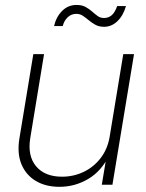

<svg xmlns="http://www.w3.org/2000/svg" viewBox="-20 -739 583 768"><path d="M217.8 8.3Q163.1 8.3 123.5 -15.1Q84 -38.6 65.9 -81.8Q47.9 -125 57.6 -185.1L113.3 -522.5H156.2L101.1 -187Q89.4 -115.7 124.3 -74Q159.2 -32.2 228 -32.2Q274.4 -32.2 314.7 -51.5Q355 -70.8 382.6 -106.7Q410.2 -142.6 418.5 -191.4L473.1 -522.5H516.1L429.7 0H387.2L407.2 -120.1H418Q386.7 -55.2 333.3 -23.4Q279.8 8.3 217.8 8.3ZM396 -631.8Q376.5 -631.8 362.1 -639.6Q347.7 -647.5 335.4 -657.7Q323.2 -668 311.5 -675.8Q299.8 -683.6 285.6 -683.6Q265.1 -683.6 250.7 -669.9Q236.3 -656.2 231 -634.8H196.3Q204.6 -671.4 228.5 -695.3Q252.4 -719.2 286.1 -719.2Q307.6 -719.2 322.3 -711.2Q336.9 -703.1 348.4 -692.9Q359.9 -682.6 370.8 -674.8Q381.8 -667 396 -667Q414.1 -667 427 -678.2Q439.9 -689.5 448.7 -714.8H483.9Q473.1 -676.8 449.7 -654.3Q426.3 -631.8 396 -631.8Z"/></svg>

Font: Inter 28pt ExtraLight
Style: Italic
Weight: 250
Italic angle: -9.3988°
Designer: Rasmus Andersson
Foundry: rsms
Version: Version 4.001;git-66647c0bb